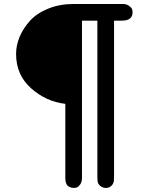

<svg xmlns="http://www.w3.org/2000/svg" viewBox="-20 -742 712 956"><path d="M60.1 -473.1Q60.1 -517.1 78.1 -559.6Q96.2 -602.1 129.6 -638.9Q163.1 -675.8 220 -699Q276.9 -722.2 348.1 -722.2H589.8Q609.9 -722.2 622.3 -713.1Q634.8 -704.1 637.5 -696.5Q640.1 -689 640.1 -681.2Q640.1 -639.2 586.9 -639.2H547.9V138.2Q547.9 153.3 546.9 160.2Q543.9 175.3 533 184.6Q522 193.8 507.1 193.8Q492.2 193.8 480 184.3Q467.8 174.8 465.8 160.2Q464.8 153.3 464.8 138.2V-639.2H388.2V144Q388.2 164.1 379.2 176.5Q370.1 189 362.1 191.4Q354 193.8 346.2 193.8Q341.3 193.8 335.7 192.4Q330.1 190.9 322 186.5Q314 182.1 309.6 171.6Q305.2 161.1 305.2 145V-224.1L304.2 -225.1Q209 -236.3 134.5 -302.7Q60.1 -369.1 60.1 -473.1Z"/></svg>

Font: CMU Sans Serif
Style: Bold
Weight: 700
Version: Version 0.7.0